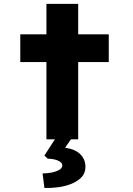

<svg xmlns="http://www.w3.org/2000/svg" viewBox="-20 -704 672 970"><path d="M214.6 0V-684.3H375V0ZM82.5 -390.6V-530.7H529.5V-390.6ZM204.4 245.7 195.1 172.2Q217.4 172.2 240.4 167.7Q263.4 163.2 279.1 154.3Q294.8 145.4 294.8 132.2Q294.8 120.5 283 112.8Q271.3 105 254.5 101.3Q237.7 97.7 221.2 97.7L204.4 81.7L272.7 -24H354.7L308.8 42.6Q358.1 48.7 384.9 74.6Q411.7 100.6 411.7 139Q411.7 170 392.2 190.9Q372.8 211.7 341.6 224.4Q310.5 237 274.4 241.9Q238.3 246.7 204.4 245.7Z"/></svg>

Font: Lexend Mega
Style: Regular
Weight: 400
Designer: Bonnie Shaver-Troup, Thomas Jockin
Foundry: Lexend
Version: Version 1.007